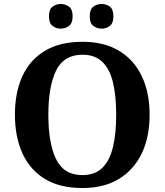

<svg xmlns="http://www.w3.org/2000/svg" viewBox="-20 -935 827 965"><path d="M394.1 10Q280 10 205 -36Q130 -82 92.5 -165Q55 -248 55 -359Q55 -470 92.5 -552Q130 -634 205.6 -679.5Q281.1 -725 394.7 -725Q503 -725 578.5 -679.5Q654 -634 693 -551.5Q732 -469 732 -358Q732 -247 692.7 -164.5Q653.4 -82 578.1 -36Q502.8 10 394.1 10ZM394.1 -55Q457 -55 494 -91Q531 -127 547.5 -195Q564 -263 564 -358.4Q564 -453.8 547.7 -521.2Q531.3 -588.7 494.1 -624.3Q456.8 -660 394.8 -660Q301 -660 262 -580.5Q223 -501 223 -357.5Q223 -215 262 -135Q301 -55 394.1 -55ZM491 -791Q467 -791 449 -804.8Q431 -818.6 431 -852.7Q431 -888 449 -901.5Q467 -915 491 -915Q514 -915 532 -901.7Q550 -888.4 550 -853Q550 -818.7 532 -804.8Q514 -791 491 -791ZM285 -791Q262 -791 244 -804.8Q226 -818.6 226 -852.7Q226 -888 244 -901.5Q262 -915 285 -915Q308 -915 326.5 -901.7Q345 -888.4 345 -853Q345 -818.7 326.5 -804.8Q308 -791 285 -791Z"/></svg>

Font: Noto Serif Kannada
Style: Regular
Weight: 400
Designer: Universal Thirst, Indian Type Foundry and the Monotype Design Team
Foundry: Monotype Imaging Inc.
Version: Version 2.003